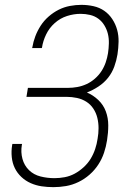

<svg xmlns="http://www.w3.org/2000/svg" viewBox="-20 -763 540 791"><path d="M200 8Q175 8 151.5 4.5Q128 1 106.5 -8.5Q85 -18 68 -34Q51 -50 41 -70.5Q31 -91 28.5 -115.5Q26 -140 30 -165L31 -170H71L70 -166Q65 -136 72.5 -108.5Q80 -81 99.5 -62Q119 -43 147 -36Q175 -29 204 -29Q225 -29 246.5 -33Q268 -37 287.5 -47.5Q307 -58 324.5 -74Q342 -90 353.5 -109Q365 -128 372 -149Q379 -170 382 -191Q386 -213 386 -235Q386 -257 381 -277.5Q376 -298 364.5 -315.5Q353 -333 335.5 -344Q318 -355 297 -359.5Q276 -364 254 -364H89L95 -401H260Q279 -401 298.5 -404.5Q318 -408 336.5 -416.5Q355 -425 371 -439Q387 -453 398 -470Q409 -487 415.5 -506Q422 -525 425 -544Q428 -564 428.5 -584.5Q429 -605 424.5 -623.5Q420 -642 410 -658.5Q400 -675 385 -686Q370 -697 351 -701.5Q332 -706 312 -706Q284 -706 256 -697Q228 -688 205.5 -668Q183 -648 170 -621Q157 -594 153 -567L152 -565H112L113 -567Q117 -591 125.5 -613.5Q134 -636 147.5 -657Q161 -678 180.5 -695Q200 -712 222 -723Q244 -734 268 -738.5Q292 -743 315 -743Q341 -743 365.5 -737.5Q390 -732 409.5 -718.5Q429 -705 442.5 -684.5Q456 -664 462.5 -640.5Q469 -617 468.5 -591Q468 -565 464 -539Q460 -514 451 -489Q442 -464 425.5 -443Q409 -422 385.5 -406.5Q362 -391 338 -382Q364 -371 385 -351Q406 -331 416 -304Q426 -277 426 -246.5Q426 -216 421 -185Q417 -159 408.5 -133.5Q400 -108 385 -85Q370 -62 349 -43.5Q328 -25 303 -13Q278 -1 252 3.5Q226 8 200 8Z"/></svg>

Font: Iosevka Extralight
Style: Italic
Weight: 200
Italic angle: -9°
Monospace: yes
Designer: Belleve Invis
Foundry: Belleve Invis
Version: Version 32.5.0; ttfautohint (v1.8.4)